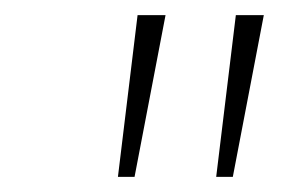

<svg xmlns="http://www.w3.org/2000/svg" viewBox="-20 -783 372 254"><path d="M136 -549 162 -763H199L158 -549ZM266 -549 292 -763H329L288 -549Z"/></svg>

Font: Bitter Thin ExtraLight
Style: Italic
Weight: 250
Italic angle: -9°
Version: Version 2.002